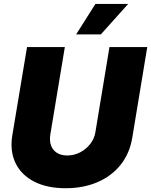

<svg xmlns="http://www.w3.org/2000/svg" viewBox="-20 -973 789 1002"><path d="M322.3 9.3Q226.1 9.3 158.7 -25.1Q91.3 -59.6 61 -122.1Q30.8 -184.6 44.4 -267.6L121.1 -727.5H318.4L242.7 -271.5Q237.3 -237.8 246.6 -213.1Q255.9 -188.5 277.6 -175Q299.3 -161.6 330.6 -161.6Q367.2 -161.6 398.7 -178.2Q430.2 -194.8 451.4 -222.4Q472.7 -250 478 -284.2L551.3 -727.5H748.5L670.4 -254.9Q656.7 -171.9 609.1 -112.5Q561.5 -53.2 487.8 -22Q414.1 9.3 322.3 9.3ZM377.4 -793.5 478 -952.6H648.9L506.3 -793.5Z"/></svg>

Font: Inter 18pt Black
Style: Italic
Weight: 900
Italic angle: -9.3988°
Designer: Rasmus Andersson
Foundry: rsms
Version: Version 4.001;git-66647c0bb